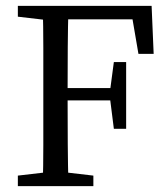

<svg xmlns="http://www.w3.org/2000/svg" viewBox="-20 -636 572 656"><path d="M41 0V-36L161 -50H179L299 -36V0ZM126 0Q128 -69 128 -140.5Q128 -212 128 -285V-331Q128 -402 128 -473.5Q128 -545 126 -616H214Q212 -546 211.5 -474.5Q211 -403 211 -331V-296Q211 -217 211.5 -144Q212 -71 214 0ZM170 -293V-335H385V-293ZM369 -196 356 -299V-326L369 -424H411V-196ZM41 -579V-616H170V-565H161ZM453 -452 428 -598 460 -570H170V-616H498L505 -452Z"/></svg>

Font: Lisu Bosa ExtraLight
Style: Regular
Weight: 200
Designer: David Morse, Annie Olsen, Victor Gaultney, Frank Grießhammer (Latin)
Foundry: SIL International
Version: Version 2.000